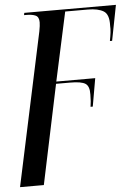

<svg xmlns="http://www.w3.org/2000/svg" viewBox="-58 -578 608 860"><g transform="rotate(-5 246.5 -148.0)"><path d="M144 -448Q149 -474 149 -488Q149 -512 134 -519Q119 -526 92 -526H82L84 -536H496L465 -377H455Q459 -397 461 -414Q463 -431 462 -446Q464 -496 439.5 -511Q415 -526 369 -526H267L200 -217H375L353 -91H343Q345 -103 346 -116Q347 -129 347 -146Q348 -183 330 -195Q312 -207 261 -207H198L104 240H-3Z"/></g></svg>

Font: Noto Serif Display SemiCondensed Medium
Style: Italic
Weight: 500
Width: 4
Italic angle: -12°
Designer: Monotype Design Team
Foundry: Monotype Imaging Inc.
Version: Version 2.009